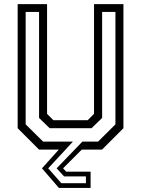

<svg xmlns="http://www.w3.org/2000/svg" viewBox="-20 -720 680 924"><path d="M263.5 184.5 182 90 263 0H168L65 -103V-700H206.5V-172L237 -141.5H402L432.5 -172V-700H574V-103L471 0H373.5L283.5 90L298.5 106H416V184.5ZM275 161.5H393.5V129H288.5L252.5 90L376.5 -38.5H452L535.5 -121.5V-662.5H471.5V-152.5L420.5 -103H219L168 -152.5V-662.5H103.5V-121.5L187.5 -38.5H331L212 90Z"/></svg>

Font: Tourney Expanded
Style: Regular
Weight: 400
Width: 7
Designer: Tyler Finck
Foundry: Etcetera Type Co
Version: Version 1.010; ttfautohint (v1.8.3)